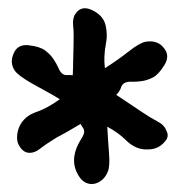

<svg xmlns="http://www.w3.org/2000/svg" viewBox="-20 -745 452 478"><path d="M26.4 -384.8Q22.5 -391.6 22.5 -403.3Q22.5 -415 27.3 -427.7Q39.1 -456.1 72.3 -466.8Q99.6 -476.6 128.9 -498Q111.3 -508.8 94.2 -518.1Q77.1 -527.3 61.5 -536.1Q25.4 -556.6 16.6 -569.3Q3.9 -588.9 13.7 -611.3Q23.4 -635.7 51.8 -632.3Q80.1 -628.9 92.8 -619.1Q105.5 -609.4 113.3 -597.7Q121.1 -585.9 125.5 -575.7Q129.9 -565.4 135.3 -561.5Q140.6 -557.6 147 -558.1Q153.3 -558.6 161.1 -557.6Q162.1 -576.2 162.1 -590.3Q162.1 -604.5 163.1 -633.3Q164.1 -662.1 162.1 -681.2Q160.2 -700.2 168 -710.9Q184.6 -735.4 216.8 -715.8Q238.3 -703.1 243.2 -680.7Q248 -658.2 244.1 -638.7Q237.3 -603.5 241.2 -575.2Q273.4 -595.7 300.8 -617.2Q328.1 -638.7 342.8 -641.1Q357.4 -643.6 368.7 -639.6Q379.9 -635.7 386.7 -627Q404.3 -607.4 389.6 -583.5Q375 -559.6 360.8 -552.2Q346.7 -544.9 332.5 -543Q318.4 -541 307.1 -541.5Q295.9 -542 289.6 -538.1Q283.2 -534.2 281.2 -526.9Q279.3 -519.5 269.5 -508.8L295.9 -491.2Q307.6 -483.4 331.5 -467.3Q355.5 -451.2 372.6 -442.4Q389.6 -433.6 394.5 -418.9Q401.4 -406.2 392.1 -394.5Q382.8 -382.8 372.1 -377.9Q361.3 -373 348.6 -373Q318.4 -371.1 293 -396.5Q275.4 -414.1 247.1 -429.7Q249 -393.6 251.5 -362.3Q253.9 -331.1 248.5 -317.9Q243.2 -304.7 233.9 -296.9Q224.6 -289.1 212.9 -287.1Q186.5 -284.2 171.9 -314.5Q152.3 -353.5 183.6 -401.4Q189.5 -411.1 189.5 -417Q189.5 -422.9 186.5 -426.8Q183.6 -430.7 180.7 -436.5Q167 -428.7 155.8 -421.9Q144.5 -415 122.1 -403.3Q94.7 -386.7 80.1 -375Q65.4 -363.3 50.8 -364.7Q36.1 -366.2 26.4 -384.8Z"/></svg>

Font: Creepster
Style: Regular
Weight: 400
Designer: Font Diner, Inc
Foundry: Font Diner, Inc
Version: Version 1.002